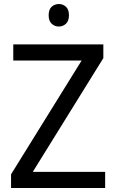

<svg xmlns="http://www.w3.org/2000/svg" viewBox="-20 -935 579 955"><path d="M503 0H35V-68L386 -634H46V-714H494V-646L143 -80H503ZM273 -915Q293 -915 308 -901.5Q323 -888 323 -859Q323 -831 308 -817Q293 -803 273 -803Q252 -803 237 -817Q222 -831 222 -859Q222 -888 237 -901.5Q252 -915 273 -915Z"/></svg>

Font: Noto Sans Display
Style: Regular
Weight: 400
Designer: Monotype Design Team
Foundry: Monotype Imaging Inc.
Version: Version 2.003